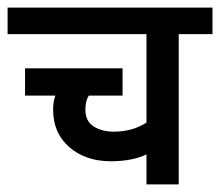

<svg xmlns="http://www.w3.org/2000/svg" viewBox="-44 -486 580 506"><path d="M427 -396V0H342V-79Q304 -61 248 -61Q182 -61 139 -98Q96 -135 96 -197Q96 -219 102 -234H22V-306H279V-234H190Q181 -220 181 -197Q181 -167 202.5 -153Q224 -139 256 -139Q305 -139 342 -163V-396H-24V-466H516V-396Z"/></svg>

Font: Cambay Devanagari
Style: Regular
Weight: 700
Designer: Pooja Saxena
Foundry: Pooja Saxena
Version: Version 1.095;PS 001.095;hotconv 1.0.70;makeotf.lib2.5.58329